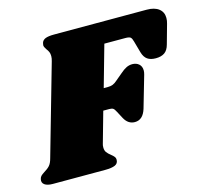

<svg xmlns="http://www.w3.org/2000/svg" viewBox="-123 -777 951 888"><g transform="rotate(-15 352.5 -333.0)"><path d="M730 -606Q730 -592 726 -579L700 -486Q693 -460 677 -449Q661 -438 635 -438Q610 -438 595 -448.5Q580 -459 573 -483L557 -540Q553 -555 547 -560Q541 -565 522 -565H422L366 -367H385Q399 -367 409.5 -371Q420 -375 432 -386L463 -412Q480 -427 493.5 -433.5Q507 -440 522 -440Q541 -440 553.5 -429Q566 -418 566 -398Q566 -390 563 -379L519 -227Q504 -178 465 -178Q433 -178 415 -211L397 -245Q390 -259 384 -263Q378 -267 366 -267H337L295 -118Q293 -112 293 -102Q293 -88 299.5 -79Q306 -70 319 -60Q330 -51 334 -45.5Q338 -40 338 -32Q338 -14 322 -7Q306 0 275 0H24Q-2 0 -15 -9.5Q-28 -19 -24 -36Q-22 -45 -16.5 -50.5Q-11 -56 0 -63Q17 -73 27 -84Q37 -95 43 -118L166 -549Q170 -562 170 -573Q170 -585 166.5 -593Q163 -601 156 -610Q147 -623 147 -631Q147 -634 149 -642Q153 -655 167 -660.5Q181 -666 208 -666H652Q689 -666 709.5 -650Q730 -634 730 -606Z"/></g></svg>

Font: Shrikhand
Style: Regular
Weight: 400
Italic angle: -14°
Designer: Jonny Pinhorn
Foundry: Jonny Pinhorn
Version: Version 1.001;PS 1.001;hotconv 1.0.88;makeotf.lib2.5.647800